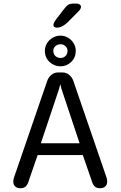

<svg xmlns="http://www.w3.org/2000/svg" viewBox="-20 -1018 659 1048"><path d="M90.5 9.5Q74 9.5 63.2 0Q52.5 -9.5 52.5 -27.5Q52.5 -32.5 53.5 -38.2Q54.5 -44 57 -50.5L236 -571.5Q243 -594.5 259.2 -608.5Q275.5 -622.5 296.5 -622.5H321Q342.5 -622.5 358.8 -608.5Q375 -594.5 382 -571.5L561 -50.5Q563.5 -44 564.2 -38.2Q565 -32.5 565 -27.5Q565 -9 554.2 0.2Q543.5 9.5 526.5 9.5Q505.5 9.5 495.2 -2Q485 -13.5 478.5 -37.5L432 -171.5H185.5L139 -37.5Q132.5 -13.5 122.2 -2Q112 9.5 90.5 9.5ZM203 -236H414.5L315 -534.5Q313.5 -541.5 312 -547.5Q310.5 -553.5 309 -558.5Q308 -553.5 306.2 -547.5Q304.5 -541.5 303 -534.5ZM310.5 -656Q275.5 -656 250.2 -680Q225 -704 225 -740Q225 -763 236.5 -781.8Q248 -800.5 267.5 -812Q287 -823.5 310.5 -823.5Q332.5 -823.5 351.5 -812Q370.5 -800.5 382 -781.8Q393.5 -763 393.5 -740Q393.5 -704 368.8 -680Q344 -656 310.5 -656ZM310.5 -701.5Q326 -701.5 337.2 -712Q348.5 -722.5 348.5 -741Q348.5 -756 337.2 -766.2Q326 -776.5 310.5 -776.5Q294 -776.5 282.5 -766.2Q271 -756 271 -741Q271 -722.5 282.5 -712Q294 -701.5 310.5 -701.5ZM289.5 -867Q283 -867 277.2 -870.8Q271.5 -874.5 271.5 -882Q271.5 -892.5 287.5 -914L329.5 -968.5Q342.5 -986 352.8 -992.2Q363 -998.5 383 -998.5H397.5Q408.5 -998.5 415.2 -993.5Q422 -988.5 422 -980.5Q422 -969 408.5 -956L348 -895Q332.5 -881 318.5 -874Q304.5 -867 289.5 -867Z"/></svg>

Font: Sono Monospace
Style: Regular
Weight: 400
Designer: Tyler Finck
Foundry: Tyler Finck
Version: Version 2.112